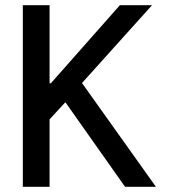

<svg xmlns="http://www.w3.org/2000/svg" viewBox="-20 -720 674 740"><path d="M68 0V-700H171V-399H176L442 -700H566L296 -400L581 0H462L232 -326L171 -260V0Z"/></svg>

Font: Lopes Sans Medium
Style: Regular
Weight: 500
Designer: Gabriel Lam, Diego Maldonado
Foundry: TypeRant, Foresti Design
Version: Version 4.000